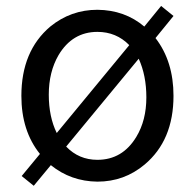

<svg xmlns="http://www.w3.org/2000/svg" viewBox="-20 -589 645 636"><path d="M439.5 -394.5 199.2 -103.5Q241.2 -59.6 302.7 -59.6Q385.7 -59.6 431.6 -135.7Q464.8 -190.4 464.8 -266.6Q464.8 -338.9 439.5 -394.5ZM168 -148.4 408.2 -439.5Q365.2 -483.4 302.7 -483.4Q219.7 -483.4 173.8 -406.2Q141.6 -350.6 141.6 -275.4Q141.6 -202.1 168 -148.4ZM554.7 -536.1 495.1 -462.9Q554.7 -385.7 554.7 -271.5Q554.7 -124 459 -43.9Q391.6 12.7 302.7 12.7Q214.8 11.7 148.4 -42L91.8 26.4L51.8 -5.9L112.3 -79.1Q50.8 -155.3 50.8 -271.5Q50.8 -419.9 146.5 -501Q214.8 -556.6 302.7 -556.6Q393.6 -555.7 458 -501L513.7 -569.3Z"/></svg>

Font: Taipei Sans TC Beta
Style: Regular
Weight: 400
Designer: JT Foundry
Foundry: JT Foundry
Version: Version 1.000